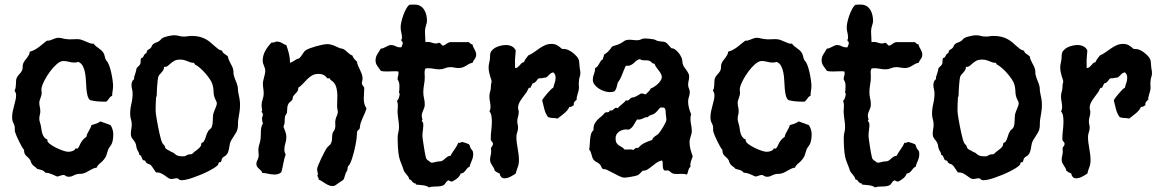

<svg xmlns="http://www.w3.org/2000/svg" viewBox="-20 -756 5093 844"><path d="M477.1 -378.9Q477.1 -367.7 475.1 -356.9Q473.1 -346.2 473.1 -335Q463.9 -331.1 459.2 -322.8Q454.6 -314.5 446.8 -309.1H438Q422.4 -309.1 406.7 -310.5Q391.1 -312 376 -315.9Q368.2 -322.3 364.7 -335.7Q361.3 -349.1 359.9 -366Q358.4 -382.8 357.7 -401.4Q356.9 -419.9 353.8 -436.5Q350.6 -453.1 344 -465.8Q337.4 -478.5 324.2 -483.9Q315.9 -481 307.1 -481Q294.9 -481 283 -484.4Q271 -487.8 258.8 -487.8Q245.1 -487.8 229.5 -474.1Q213.9 -460.4 200 -441.7Q186 -422.9 175.8 -403.1Q165.5 -383.3 163.1 -371.1Q161.6 -364.7 162.4 -358.9Q163.1 -353 163.1 -347.2Q163.1 -341.3 161.4 -335.7Q159.7 -330.1 158 -325Q156.2 -319.8 154.5 -314.7Q152.8 -309.6 152.8 -304.2Q152.8 -294.9 155 -285.9Q157.2 -276.9 157.2 -267.1Q157.2 -258.8 155 -251Q152.8 -243.2 152.8 -233.9Q152.8 -225.6 155.8 -217Q158.7 -208.5 160.2 -200.2Q161.6 -191.9 162.8 -183.1Q164.1 -174.3 167 -166.3Q169.9 -158.2 175 -151.9Q180.2 -145.5 189 -142.1L188 -139.2Q188 -131.8 199.5 -123Q210.9 -114.3 226.3 -106.7Q241.7 -99.1 256.6 -94Q271.5 -88.9 278.8 -88.9Q287.1 -88.9 294.2 -90.6Q301.3 -92.3 308.1 -97.2L311 -103H320.8Q325.7 -107.4 328.1 -113.3Q330.6 -119.1 334 -125.7Q337.4 -132.3 343 -139.6Q348.6 -147 359.9 -154.8Q360.8 -162.1 364 -168.5Q367.2 -174.8 370.6 -180.9Q374 -187 377.2 -193.1Q380.4 -199.2 381.8 -206.1Q392.6 -209 402.6 -212.4Q412.6 -215.8 420.9 -222.2Q432.1 -218.8 443.4 -214.4Q454.6 -210 465.8 -206.1Q478 -188 478 -164.1Q478 -154.8 476.8 -146Q475.6 -137.2 473.1 -128.9Q470.2 -120.6 465.1 -114Q460 -107.4 456.1 -100.1Q451.7 -87.9 448.5 -76.4Q445.3 -64.9 437 -55.2Q429.2 -45.4 419.4 -37.8Q409.7 -30.3 404.8 -19Q396 -18.1 388.7 -14.6Q381.3 -11.2 374.3 -7.1Q367.2 -2.9 359.9 1Q352.5 4.9 344.2 6.8Q337.4 8.3 330.8 8.3Q324.2 8.3 317.9 9.8Q308.1 12.2 300.8 16.6Q293.5 21 283.2 21Q277.3 21 274.2 19.8Q271 18.6 268.6 17.1Q266.1 15.6 264.4 14.4Q262.7 13.2 259.8 13.2Q252.4 13.2 245.6 16.1Q238.8 19 231 20Q217.3 14.2 206.1 9Q194.8 3.9 179.2 2.9Q172.9 -5.4 162.8 -8.5Q152.8 -11.7 144 -13.2Q141.6 -16.6 137.9 -19.5Q134.3 -22.5 130.6 -25.1Q127 -27.8 123.5 -31.2Q120.1 -34.7 118.2 -39.1Q115.7 -43 115 -47.1Q114.3 -51.3 110.8 -55.2Q106.9 -61 102.3 -64.7Q97.7 -68.4 94 -72.3Q90.3 -76.2 87.9 -81.8Q85.4 -87.4 85.9 -97.2Q82 -100.6 75.9 -111.3Q69.8 -122.1 64 -134Q58.1 -146 53.2 -157.2Q48.3 -168.5 46.9 -173.8Q44.4 -180.7 44.9 -188Q45.4 -195.3 43.9 -203.1Q42 -209.5 40 -213.1Q38.1 -216.8 36.6 -220.2Q35.2 -223.6 34.2 -228Q33.2 -232.4 33.2 -240.2Q33.2 -252.9 35.9 -265.9Q38.6 -278.8 42 -291.5Q45.4 -304.2 48.1 -315.7Q50.8 -327.1 50.8 -336.9Q50.8 -343.3 48.8 -348.4Q46.9 -353.5 43.9 -357.9Q47.9 -364.7 48.8 -371.6Q49.8 -378.4 50 -385.5Q50.3 -392.6 50.5 -399.4Q50.8 -406.2 53.2 -413.1Q57.1 -421.9 64.2 -429Q71.3 -436 76.2 -444.8Q80.1 -452.6 79.6 -460.9Q79.1 -469.2 82 -477.1Q85 -484.4 89.6 -490.2Q94.2 -496.1 98.9 -502.2Q103.5 -508.3 106.9 -514.6Q110.4 -521 110.8 -528.8Q122.6 -531.7 132.3 -537.1Q142.1 -542.5 150.9 -549.1Q159.7 -555.7 168.2 -563Q176.8 -570.3 186 -577.1H189.9Q195.3 -577.1 201.2 -579.1Q207 -581.1 212.9 -583.5Q218.8 -585.9 224.6 -587.9Q230.5 -589.8 235.8 -589.8Q245.1 -589.8 254.2 -587.4Q263.2 -585 272.9 -584Q284.2 -582.5 295.7 -583.3Q307.1 -584 318.8 -584Q330.6 -584 340.1 -580.6Q349.6 -577.1 358.2 -573.2Q366.7 -569.3 375 -566.2Q383.3 -563 392.1 -564Q395.5 -558.1 400.9 -553.7Q406.2 -549.3 412.1 -545.2Q418 -541 423.8 -536.1Q429.7 -531.2 434.1 -524.9Q438.5 -518.1 440.4 -508.3Q442.4 -498.5 446.8 -490.2Q453.6 -484.9 459.2 -470Q464.8 -455.1 468.8 -437.5Q472.7 -419.9 474.9 -403.6Q477.1 -387.2 477.1 -378.9Z M1035.2 -294.9Q1035.2 -276.9 1032.5 -262Q1029.8 -247.1 1027.3 -230Q1025.9 -219.2 1026.1 -209Q1026.4 -198.7 1023.9 -188Q1021.5 -179.7 1017.1 -172.1Q1012.7 -164.6 1007.8 -157.2Q1002.9 -149.9 998.3 -142.3Q993.7 -134.8 991.2 -127Q989.3 -120.6 988.5 -113.8Q987.8 -106.9 986.3 -100.1Q984.9 -93.3 982.4 -86.9Q980 -80.6 975.1 -75.2Q972.2 -71.3 967.5 -69.1Q962.9 -66.9 959 -63Q955.1 -58.6 954.1 -53Q953.1 -47.4 950.2 -43H943.4Q940.9 -40.5 940.4 -37.1Q939.9 -33.7 937 -29.8Q931.2 -23.9 919.4 -16.6Q907.7 -9.3 893.1 -2Q878.4 5.4 861.8 12.2Q845.2 19 829.8 24.4Q814.5 29.8 801 33Q787.6 36.1 779.3 36.1Q772.9 36.1 770.3 34.9Q767.6 33.7 766.1 32Q764.6 30.3 763.2 29.1Q761.7 27.8 757.3 27.8Q751 27.8 745.1 29.3Q739.3 30.8 733.4 30.8Q725.6 30.8 719 26.1Q712.4 21.5 705.1 16.1Q697.8 10.7 688.5 6.1Q679.2 1.5 666 2Q664.1 -0.5 660.9 -5.1Q657.7 -9.8 654.5 -14.6Q651.4 -19.5 648.2 -23.7Q645 -27.8 643.1 -29.8Q639.2 -33.7 634 -34.9Q628.9 -36.1 624 -40Q621.6 -41.5 620.8 -44.4Q620.1 -47.4 617.2 -49.8Q614.7 -51.3 612.3 -51Q609.9 -50.8 608.4 -53.2Q606.4 -54.7 605.2 -58.1Q604 -61.5 602.5 -65.2Q601.1 -68.8 598.9 -71.8Q596.7 -74.7 592.3 -75.2Q592.3 -82.5 588.4 -88.6Q584.5 -94.7 582 -101.1Q579.6 -107.9 578.9 -114.5Q578.1 -121.1 575.2 -127Q572.8 -132.8 569.3 -137.2Q565.9 -141.6 562.7 -145.5Q559.6 -149.4 557.4 -154.5Q555.2 -159.7 555.2 -167Q555.2 -177.7 557.1 -188Q559.1 -198.2 559.1 -209Q559.1 -220.2 555.7 -231.4Q552.2 -242.7 552.2 -254.9Q552.2 -277.8 557.6 -300Q563 -322.3 563 -345.2Q563 -355 560.5 -364Q558.1 -373 558.1 -382.8Q558.1 -389.6 560.5 -396.5Q563 -403.3 569.3 -408.2Q570.3 -409.7 569.8 -411.6Q569.3 -413.6 569.3 -415Q569.3 -416.5 570.8 -420.9Q572.3 -425.3 574 -430.4Q575.7 -435.5 577.1 -440.9Q578.6 -446.3 579.1 -449.2Q579.6 -454.1 581.3 -457Q583 -460 585.7 -462.2Q588.4 -464.4 590.8 -466.6Q593.3 -468.8 595.2 -472.2Q599.1 -479 598.1 -486.6Q597.2 -494.1 601.1 -501L608.4 -503.9Q611.8 -511.7 613.8 -514.6Q615.7 -517.6 617.2 -518.8Q618.7 -520 620.1 -520.5Q621.6 -521 624 -523.9Q625.5 -525.4 625.5 -528.1Q625.5 -530.8 627 -533.2Q629.4 -537.1 634.8 -539.6Q640.1 -542 643.1 -545.9Q646 -549.8 647.7 -554.4Q649.4 -559.1 653.3 -562Q657.7 -566.4 665.5 -568.8Q673.3 -571.3 679.2 -575.2Q684.6 -579.1 688.2 -583.7Q691.9 -588.4 698.2 -590.8Q701.7 -592.3 708 -594.2Q714.4 -596.2 721.4 -597.7Q728.5 -599.1 734.9 -600.1Q741.2 -601.1 745.1 -601.1Q756.3 -601.1 766.8 -598.1Q777.3 -595.2 788.1 -595.2Q797.4 -595.2 805.7 -596.7Q814 -598.1 822.3 -598.1Q843.3 -598.1 858.6 -594Q874 -589.8 885.5 -583.3Q897 -576.7 906 -568.8Q915 -561 922.9 -554Q930.7 -546.9 938.5 -541Q946.3 -535.2 956.1 -533.2Q959 -523.9 967 -519Q975.1 -514.2 981.9 -507.8Q982.9 -500 985.8 -493.2Q988.8 -486.3 992.2 -479.7Q995.6 -473.1 999 -466.8Q1002.4 -460.4 1004.4 -453.1Q1006.8 -445.3 1006.3 -438Q1005.9 -430.7 1008.3 -423.8Q1011.2 -412.1 1016.1 -401.1Q1021 -390.1 1023.9 -378.9Q1025.9 -371.6 1025.9 -364.3Q1025.9 -356.9 1027.3 -350.1Q1030.3 -335 1032.7 -322.8Q1035.2 -310.5 1035.2 -294.9ZM933.1 -300.8Q933.1 -307.6 929.9 -312.7Q926.8 -317.9 924.3 -324.2Q918.9 -338.4 918.7 -354.2Q918.5 -370.1 914.1 -384.8Q911.1 -395 902.3 -408.2Q893.6 -421.4 882.3 -434.1Q871.1 -446.8 859.1 -457.3Q847.2 -467.8 837.4 -472.2L833 -479Q830.1 -480.5 825.7 -480.5Q821.3 -480.5 817.4 -481.9Q806.2 -485.8 795.9 -490Q785.6 -494.1 772.9 -494.1Q756.3 -494.1 747.1 -489Q737.8 -483.9 731 -477.8Q724.1 -471.7 717.8 -466.6Q711.4 -461.4 701.2 -461.9Q701.2 -454.1 698 -448.5Q694.8 -442.9 690.4 -438Q686 -433.1 681.6 -428.2Q677.2 -423.3 675.3 -417Q674.3 -413.1 673.1 -402.3Q671.9 -391.6 670.9 -378.7Q669.9 -365.7 669.4 -354Q668.9 -342.3 668.9 -336.9Q668.9 -334.5 668 -332Q667 -329.6 666 -327.1Q665 -313 664.6 -298.6Q664.1 -284.2 664.1 -270Q664.1 -264.6 665.5 -253.7Q667 -242.7 669.4 -228.8Q671.9 -214.8 674.8 -199.5Q677.7 -184.1 680.9 -170.4Q684.1 -156.7 687 -145.8Q689.9 -134.8 692.4 -129.9Q694.8 -124.5 698.2 -121.6Q701.7 -118.7 704.1 -113.8Q705.6 -111.3 705.6 -108.9Q705.6 -106.4 708 -104Q712.9 -98.6 720 -95.7Q727.1 -92.8 733.4 -87.9Q741.2 -85.9 744.6 -82.8Q748 -79.6 752.2 -76.4Q756.3 -73.2 763.4 -71Q770.5 -68.8 786.1 -68.8Q793.9 -68.8 796.1 -70.8Q798.3 -72.8 804.2 -75.2Q809.6 -77.6 814.9 -77.6Q820.3 -77.6 824.2 -79.1Q832.5 -87.9 844 -95.7Q855.5 -103.5 862.3 -113.8Q864.7 -117.2 864.3 -120.6Q863.8 -124 866.2 -127Q867.7 -129.4 870.6 -129.9Q873.5 -130.4 875 -132.8Q881.8 -142.6 885 -155.5Q888.2 -168.5 895 -179.2Q897.9 -184.6 903.3 -188.2Q908.7 -191.9 911.1 -198.2Q913.1 -203.6 914.1 -210.4Q915 -217.3 915.3 -224.6Q915.5 -231.9 915.8 -239.3Q916 -246.6 917 -252.9Q918 -258.3 920.7 -264.9Q923.3 -271.5 926 -278.1Q928.7 -284.7 930.9 -290.8Q933.1 -296.9 933.1 -300.8Z M1590.8 -279.8Q1588.4 -269 1583.7 -258.8Q1579.1 -248.5 1574.5 -238.3Q1569.8 -228 1566.2 -217.5Q1562.5 -207 1562 -195.8Q1561 -189.5 1559.1 -187.7Q1557.1 -186 1554.7 -184.1Q1552.2 -182.1 1550.5 -178.2Q1548.8 -174.3 1548.8 -164.1Q1548.8 -157.7 1547.4 -146Q1545.9 -134.3 1543 -119.9Q1540 -105.5 1536.4 -90.1Q1532.7 -74.7 1528.3 -61.3Q1523.9 -47.9 1519.3 -38.1Q1514.6 -28.3 1509.8 -24.9Q1508.3 -21 1508.1 -16.8Q1507.8 -12.7 1506.8 -8.8Q1505.9 -4.9 1503.7 -2Q1501.5 1 1500 3.9Q1495.6 16.6 1494.4 22.2Q1493.2 27.8 1491.5 31Q1489.7 34.2 1484.9 37.6Q1480 41 1467.8 48.8Q1463.4 52.7 1456.1 57.4Q1448.7 62 1442.9 62Q1434.1 62 1426.3 58.8Q1418.5 55.7 1411.1 51Q1403.8 46.4 1396.2 41.5Q1388.7 36.6 1380.9 33.2V30.8Q1380.9 26.9 1377.9 22.5Q1375 18.1 1375 14.2L1377.9 11.2Q1377 4.9 1375.5 -1Q1374 -6.8 1374 -13.2Q1374 -17.6 1379.4 -31Q1384.8 -44.4 1392.1 -59.6Q1399.4 -74.7 1406.5 -88.1Q1413.6 -101.6 1417 -106Q1421.4 -111.8 1427.2 -116.5Q1433.1 -121.1 1436 -127.9Q1439.9 -137.7 1439.7 -148.9Q1439.5 -160.2 1441.9 -169.9Q1443.4 -175.3 1446.8 -179.4Q1450.2 -183.6 1452.1 -189Q1455.1 -199.7 1453.9 -210.4Q1452.6 -221.2 1455.1 -231Q1456.5 -238.8 1460.7 -247.1Q1464.8 -255.4 1464.8 -263.2Q1464.8 -270 1463.4 -276.1Q1461.9 -282.2 1461.9 -289.1Q1461.9 -301.3 1462.4 -312.5Q1462.9 -323.7 1462.9 -335Q1462.9 -356.9 1457.3 -375.2Q1451.7 -393.6 1433.1 -404.8L1428.7 -412.1Q1427.2 -413.1 1425.8 -412.1Q1424.3 -411.1 1421.9 -411.1Q1418.9 -411.1 1416.7 -414.3Q1414.6 -417.5 1410.4 -421.1Q1406.2 -424.8 1399.2 -428Q1392.1 -431.2 1379.9 -431.2Q1363.8 -431.2 1352.3 -424.6Q1340.8 -418 1331.1 -408.4Q1321.3 -398.9 1312 -388.4Q1302.7 -377.9 1291 -370.1Q1291.5 -362.8 1289.1 -357.9Q1286.6 -353 1283 -348.9Q1279.3 -344.7 1275.1 -340.6Q1271 -336.4 1268.1 -331.1Q1266.6 -328.1 1266.6 -324.5Q1266.6 -320.8 1265.1 -317.9Q1261.2 -312 1255.1 -307.9Q1249 -303.7 1246.1 -295.9Q1242.7 -288.6 1242.7 -280Q1242.7 -271.5 1241.7 -264.2Q1241.7 -260.3 1240.5 -257.8Q1239.3 -255.4 1237.8 -253.2Q1236.3 -251 1234.9 -249Q1233.4 -247.1 1232.9 -244.1Q1231.4 -232.9 1231.4 -221.7Q1231.4 -210.4 1226.1 -199.2Q1230 -188 1234.4 -177Q1238.8 -166 1238.8 -153.8Q1238.8 -139.6 1234.4 -126Q1230 -112.3 1230 -98.1Q1230 -85.9 1235.8 -77.1Q1229 -58.1 1225.6 -38.3Q1222.2 -18.6 1216.8 1Q1210.9 6.3 1203.1 8.8Q1195.3 11.2 1188 11.2Q1173.8 11.2 1160.2 8.1Q1146.5 4.9 1132.8 3.9Q1131.3 -2 1127.2 -6.1Q1123 -10.3 1118.4 -14.2Q1113.8 -18.1 1110.4 -23.2Q1106.9 -28.3 1106.9 -36.1Q1106.9 -43 1111.1 -51.3Q1115.2 -59.6 1116.7 -66.9Q1117.7 -73.7 1116.7 -81.1Q1115.7 -88.4 1115.7 -96.2Q1115.7 -109.4 1120.4 -123Q1125 -136.7 1126 -150.9Q1126.5 -158.2 1126.5 -166.3Q1126.5 -174.3 1127 -182.4Q1127.4 -190.4 1129.2 -198.2Q1130.9 -206.1 1135.7 -211.9Q1134.3 -217.3 1133.1 -222.9Q1131.8 -228.5 1131.8 -233.9Q1131.8 -239.3 1133.8 -243.9Q1135.7 -248.5 1135.7 -252.9Q1135.7 -257.3 1132.8 -260Q1129.9 -262.7 1129.9 -267.1L1132.8 -270Q1131.8 -275.9 1130.9 -281.5Q1129.9 -287.1 1129.9 -293Q1129.9 -306.6 1134.5 -319.1Q1139.2 -331.5 1139.2 -345.2Q1139.2 -356.4 1137.5 -366.9Q1135.7 -377.4 1135.7 -388.2Q1135.7 -395.5 1137.5 -402.6Q1139.2 -409.7 1140.9 -416.5Q1142.6 -423.3 1144.3 -430.4Q1146 -437.5 1146 -444.8Q1146 -450.7 1144.3 -456.1Q1142.6 -461.4 1140.4 -466.8Q1138.2 -472.2 1136.5 -477.5Q1134.8 -482.9 1134.8 -488.8Q1134.8 -512.2 1146.5 -533.2Q1158.2 -554.2 1174.8 -569.8Q1175.8 -569.8 1176.8 -569.3Q1177.7 -568.8 1178.7 -568.8Q1184.1 -568.8 1188.2 -571Q1192.4 -573.2 1196.8 -573.2Q1209.5 -573.2 1219 -567.1Q1228.5 -561 1238.8 -557.1Q1245.6 -538.6 1250.2 -519.5Q1254.9 -500.5 1254.9 -480Q1260.3 -481.4 1264.9 -484.1Q1269.5 -486.8 1274.2 -489.7Q1278.8 -492.7 1283.4 -495.4Q1288.1 -498 1293.9 -499Q1298.8 -502.4 1302.2 -507.1Q1305.7 -511.7 1308.8 -516.6Q1312 -521.5 1315.2 -526.1Q1318.4 -530.8 1322.8 -534.2Q1328.6 -538.6 1341.6 -543.5Q1354.5 -548.3 1368.9 -552.5Q1383.3 -556.6 1397 -559.3Q1410.6 -562 1418 -562Q1426.8 -562 1433.8 -560.3Q1440.9 -558.6 1447.5 -555.9Q1454.1 -553.2 1460.7 -550Q1467.3 -546.9 1475.1 -543.9Q1478 -543 1481 -542.7Q1483.9 -542.5 1487.8 -541Q1493.7 -538.6 1498.3 -534.4Q1502.9 -530.3 1507.8 -525.9Q1512.7 -521.5 1517.8 -517.8Q1522.9 -514.2 1528.8 -512.2Q1531.7 -503.9 1536.9 -497.6Q1542 -491.2 1548.8 -485.8Q1550.3 -475.6 1554.4 -466.6Q1558.6 -457.5 1562.7 -448.5Q1566.9 -439.5 1570.3 -430.4Q1573.7 -421.4 1573.7 -411.1Q1573.7 -404.8 1572.3 -400.1Q1570.8 -395.5 1570.8 -390.1Q1570.8 -385.7 1572.5 -383.3Q1574.2 -380.9 1575.9 -378.7Q1577.6 -376.5 1579.3 -373.8Q1581.1 -371.1 1581.1 -367.2Q1581.1 -356 1580.1 -345.2Q1579.1 -334.5 1579.1 -323.2Q1579.1 -312 1581.5 -300.8Q1584 -289.6 1590.8 -279.8Z M2073.2 -516.1Q2073.2 -505.4 2067.1 -497.3Q2061 -489.3 2057.1 -480Q2048.3 -478.5 2041.7 -474.9Q2035.2 -471.2 2028.6 -467Q2022 -462.9 2014.2 -460Q2006.3 -457 1996.1 -457Q1986.3 -457 1977.3 -459Q1968.3 -460.9 1959 -460.9Q1946.8 -460.9 1935.8 -456.1Q1924.8 -451.2 1912.1 -451.2Q1899.9 -451.2 1887.5 -453.6Q1875 -456.1 1863.3 -456.1Q1859.4 -456.1 1856.2 -455.6Q1853 -455.1 1850.1 -455.1Q1845.7 -445.8 1846.4 -436Q1847.2 -426.3 1847.2 -417Q1847.2 -400.4 1844 -383.8Q1840.8 -367.2 1840.8 -350.1Q1840.8 -336.4 1844 -323.5Q1847.2 -310.5 1847.2 -296.9Q1847.2 -289.6 1845.2 -283.4Q1843.3 -277.3 1840.6 -271.5Q1837.9 -265.6 1835.9 -259.8Q1834 -253.9 1834 -247.1Q1834 -242.7 1835.4 -238Q1836.9 -233.4 1836.9 -229L1834 -226.1Q1834 -224.1 1835 -222.9Q1835.9 -221.7 1837.4 -220Q1838.9 -218.3 1839.8 -215.8Q1840.8 -213.4 1840.8 -209Q1840.8 -196.3 1838.9 -183.6Q1836.9 -170.9 1836.9 -158.2Q1836.9 -155.8 1837.9 -147.7Q1838.9 -139.6 1840.6 -128.9Q1842.3 -118.2 1844 -106.4Q1845.7 -94.7 1847.7 -84.5Q1849.6 -74.2 1851.3 -66.9Q1853 -59.6 1854 -58.1Q1857.9 -52.7 1863.3 -49.6Q1868.7 -46.4 1873 -42Q1875 -41 1878.9 -41Q1884.3 -41 1888.9 -42.5Q1893.6 -43.9 1898.9 -44.9Q1904.3 -46.4 1909.9 -46.4Q1915.5 -46.4 1920.9 -47.9Q1926.8 -50.3 1931.2 -54.2Q1935.5 -58.1 1939.7 -61.8Q1943.8 -65.4 1948.7 -68.1Q1953.6 -70.8 1960 -70.8Q1968.3 -85.9 1978.3 -99.6Q1988.3 -113.3 1995.1 -128.9Q1997.1 -127.9 1999 -127.9Q2002.9 -127.9 2005.6 -129.9Q2008.3 -131.8 2012.2 -131.8Q2012.7 -131.8 2017.1 -130.6Q2021.5 -129.4 2026.4 -127.7Q2031.2 -126 2035.6 -124.3Q2040 -122.6 2041 -122.1Q2043.9 -119.6 2045.7 -113.3Q2047.4 -106.9 2049.8 -103Q2052.2 -99.1 2054.2 -97.2Q2056.2 -95.2 2057.4 -93Q2058.6 -90.8 2059.3 -87.9Q2060.1 -85 2060.1 -79.1Q2060.1 -64 2054 -50.5Q2047.9 -37.1 2043.9 -22.9Q2037.6 -20.5 2033.7 -15.9Q2029.8 -11.2 2026.1 -6.3Q2022.5 -1.5 2017.8 2.4Q2013.2 6.3 2004.9 6.8Q2001 18.1 1992.2 25.9Q1983.4 33.7 1973.1 39.1Q1970.2 42 1964.8 42Q1961.9 42 1958.3 40.5Q1954.6 39.1 1953.1 36.1Q1946.8 38.6 1944.1 41.3Q1941.4 43.9 1939.5 47.1Q1937.5 50.3 1935.3 53.2Q1933.1 56.2 1928.5 58.6Q1923.8 61 1915.3 62.5Q1906.7 64 1892.1 64Q1885.3 64 1878.7 64.7Q1872.1 65.4 1866.2 67.9Q1855 60.1 1838.4 58.3Q1821.8 56.6 1808.1 55.2Q1809.1 50.3 1805.2 50.3Q1801.3 50.3 1798.8 47.9Q1793.5 44.9 1790 39.3Q1786.6 33.7 1778.8 32.2Q1778.3 26.4 1774.9 21.2Q1771.5 16.1 1767.3 11.2Q1763.2 6.3 1759.3 1.2Q1755.4 -3.9 1753.9 -9.8Q1749.5 -23.9 1743.4 -38.3Q1737.3 -52.7 1733.9 -67.9Q1732.4 -74.7 1731.2 -85.7Q1730 -96.7 1729.2 -108.9Q1728.5 -121.1 1728.3 -132.3Q1728 -143.6 1728 -150.9Q1728 -163.1 1731 -174.1Q1733.9 -185.1 1733.9 -196.8Q1733.9 -212.4 1731.4 -227.5Q1729 -242.7 1728 -257.8Q1727.1 -266.1 1728 -274.4Q1729 -282.7 1729 -291Q1729 -303.7 1725.1 -313Q1728 -314.9 1730.2 -318.8Q1732.4 -322.8 1733.9 -327.4Q1735.4 -332 1736.1 -336.9Q1736.8 -341.8 1736.8 -345.2L1733.9 -348.1Q1734.9 -355.5 1735.4 -363Q1735.8 -370.6 1735.8 -377.9Q1735.8 -385.7 1734.1 -392.8Q1732.4 -399.9 1728 -405.8Q1727.1 -413.6 1729.5 -420.4Q1731.9 -427.2 1731.9 -434.1L1731 -441.9Q1719.7 -443.4 1707.5 -442.6Q1695.3 -441.9 1684.1 -441.9Q1676.3 -441.9 1668.5 -442.1Q1660.6 -442.4 1653.8 -444.8Q1646.5 -455.6 1638.7 -466.1Q1630.9 -476.6 1630.9 -490.2Q1630.9 -505.9 1638.7 -517.6Q1646.5 -529.3 1653.8 -542Q1659.7 -542.5 1665.5 -544.9Q1671.4 -547.4 1677 -550.3Q1682.6 -553.2 1688 -555.7Q1693.4 -558.1 1699.2 -558.1Q1709.5 -558.1 1718.8 -553Q1728 -547.9 1739.3 -547.9H1744.1Q1746.6 -553.2 1748.8 -559.1Q1751 -564.9 1750 -570.8Q1747.6 -572.8 1745.8 -575Q1744.1 -577.1 1744.1 -580.1Q1744.1 -582.5 1745.6 -584.2Q1747.1 -585.9 1747.1 -589.8Q1747.1 -601.1 1744.1 -612.5Q1741.2 -624 1741.2 -636.2Q1741.2 -646 1744.4 -660.2Q1747.6 -674.3 1752.7 -688.7Q1757.8 -703.1 1764.6 -715.8Q1771.5 -728.5 1778.8 -734.9Q1785.2 -735.8 1791 -735.8Q1796.9 -735.8 1803.2 -735.8Q1817.9 -735.8 1828.1 -729.5Q1838.4 -723.1 1844.7 -712.9Q1851.1 -702.6 1854 -689.7Q1856.9 -676.8 1856.9 -664.1Q1856.9 -655.8 1852.5 -643.6Q1848.1 -631.3 1848.1 -617.2Q1848.1 -606 1849.1 -594Q1850.1 -582 1850.1 -570.8Q1852.5 -570.8 1855 -571.3Q1857.4 -571.8 1859.9 -571.8Q1869.6 -571.8 1878.4 -568.4Q1887.2 -564.9 1897 -564.9Q1903.8 -564.9 1908.2 -567.9Q1912.1 -567.9 1914.6 -566.2Q1917 -564.5 1918.7 -562.3Q1920.4 -560.1 1922.6 -557.9Q1924.8 -555.7 1928.2 -555.2Q1935.5 -558.1 1942.1 -563Q1948.7 -567.9 1957 -570.8H2041Q2044.9 -567.9 2047.9 -564.5Q2050.8 -561 2057.1 -561Q2057.6 -555.2 2060.3 -549.8Q2063 -544.4 2065.9 -539.1Q2068.8 -533.7 2071 -528.1Q2073.2 -522.5 2073.2 -516.1Z M2531.2 -435.1Q2531.2 -425.8 2528.1 -417Q2524.9 -408.2 2524.9 -398.9Q2523.9 -391.6 2524.4 -384Q2524.9 -376.5 2524.9 -369.1Q2524.9 -363.3 2522.9 -356Q2521 -348.6 2518.8 -341.6Q2516.6 -334.5 2515.4 -328.4Q2514.2 -322.3 2515.1 -317.9Q2508.3 -312.5 2504.6 -307.4Q2501 -302.2 2502 -293Q2496.1 -290.5 2492.9 -287.8Q2489.7 -285.2 2482.9 -286.1Q2479 -277.3 2473.1 -270.5Q2467.3 -263.7 2460.2 -257.8Q2453.1 -252 2445.6 -246.3Q2438 -240.7 2431.2 -234.9Q2420.4 -237.3 2410.2 -237.3Q2399.9 -237.3 2389.2 -241.2Q2377.9 -256.3 2372.8 -276.6Q2367.7 -296.9 2363.3 -314.9Q2364.7 -318.8 2371.1 -327.4Q2377.4 -335.9 2385.5 -345.2Q2393.6 -354.5 2400.9 -361.8Q2408.2 -369.1 2412.1 -370.1Q2414.6 -381.3 2418.5 -392.1Q2422.4 -402.8 2422.4 -415Q2422.4 -429.2 2412.1 -438Q2400.9 -435.5 2394.5 -428Q2388.2 -420.4 2379.9 -415Q2371.6 -415 2365.2 -413.1Q2358.9 -411.1 2351.1 -412.1Q2346.2 -411.1 2343.8 -408Q2341.3 -404.8 2338.9 -401.4Q2336.4 -397.9 2332.5 -394.5Q2328.6 -391.1 2321.3 -389.2Q2320.8 -388.2 2319.6 -385.7Q2318.4 -383.3 2316.7 -380.4Q2314.9 -377.4 2313.7 -374.5Q2312.5 -371.6 2312 -370.1H2305.2Q2301.3 -364.7 2299.1 -358.9Q2296.9 -353 2292 -347.2Q2287.6 -340.8 2281.7 -333.3Q2275.9 -325.7 2270.3 -317.4Q2264.6 -309.1 2261 -300.5Q2257.3 -292 2257.3 -283.2Q2257.3 -277.8 2258.8 -273.2Q2260.3 -268.6 2260.3 -264.2Q2260.3 -253.4 2257.1 -242.9Q2253.9 -232.4 2253.9 -222.2Q2253.9 -215.3 2255.6 -208.5Q2257.3 -201.7 2257.3 -194.8Q2257.3 -184.6 2253.7 -174.8Q2250 -165 2250 -153.8Q2250 -141.1 2251.7 -128.7Q2253.4 -116.2 2255.6 -103.5Q2257.8 -90.8 2259.5 -77.9Q2261.2 -64.9 2261.2 -51.8Q2261.2 -35.2 2256.1 -22Q2251 -8.8 2247.1 6.8Q2237.3 13.7 2223.9 20.8Q2210.4 27.8 2198.2 27.8Q2188.5 27.8 2183.1 22Q2177.7 16.1 2176.3 6.8Q2164.1 2.4 2154.3 -5.9Q2153.8 -12.2 2150.6 -17.6Q2147.5 -22.9 2143.8 -28.3Q2140.1 -33.7 2137.2 -39.8Q2134.3 -45.9 2134.3 -54.2Q2134.3 -63 2136.7 -72Q2139.2 -81.1 2139.2 -90.8Q2139.2 -94.2 2138.7 -96.9Q2138.2 -99.6 2138.2 -102.1Q2138.2 -105.5 2139.6 -107.9Q2141.1 -110.4 2142.6 -112.5Q2144 -114.7 2145.5 -117.2Q2147 -119.6 2147 -124Q2147 -127 2145.5 -129.2Q2144 -131.3 2142.1 -133.5Q2140.1 -135.7 2138.7 -138.4Q2137.2 -141.1 2137.2 -145Q2137.2 -164.6 2139.6 -183.3Q2142.1 -202.1 2142.1 -222.2Q2142.1 -233.9 2140.4 -245.6Q2138.7 -257.3 2131.3 -267.1Q2134.3 -271 2135.3 -275.6Q2136.2 -280.3 2136.2 -285.2Q2136.2 -296.9 2133.8 -308.8Q2131.3 -320.8 2131.3 -333Q2131.3 -344.2 2134.8 -354Q2138.2 -363.8 2138.2 -380.9Q2138.2 -385.7 2139.6 -390.1Q2141.1 -394.5 2141.1 -398.9Q2141.1 -400.9 2139.2 -406.7Q2137.2 -412.6 2134.5 -420.9Q2131.8 -429.2 2129.9 -439.2Q2127.9 -449.2 2127.9 -460Q2127.9 -470.7 2131.1 -482.7Q2134.3 -494.6 2134.3 -512.2Q2134.3 -524.4 2141.4 -533.2Q2148.4 -542 2159.2 -547.4Q2169.9 -552.7 2181.9 -555.4Q2193.8 -558.1 2204.1 -558.1Q2217.8 -558.1 2229.5 -552.5Q2241.2 -546.9 2247.1 -534.2Q2246.1 -519 2244.6 -503.7Q2243.2 -488.3 2244.1 -473.1V-457Q2251.5 -457 2256.1 -460.7Q2260.7 -464.4 2264.4 -469Q2268.1 -473.6 2272.2 -477.8Q2276.4 -481.9 2283.2 -482.9Q2286.1 -491.2 2291.5 -498.3Q2296.9 -505.4 2302.2 -512.2Q2315.9 -518.1 2327.6 -526.6Q2339.4 -535.2 2351.1 -543.2Q2362.8 -551.3 2375.7 -557.1Q2388.7 -563 2405.3 -563Q2418.9 -563 2429.9 -556.6Q2440.9 -550.3 2450.2 -541H2455.1Q2469.2 -541 2481.9 -534.4Q2494.6 -527.8 2504.9 -518.1Q2514.2 -509.8 2518.6 -503.7Q2522.9 -497.6 2524.7 -491.2Q2526.4 -484.9 2526.6 -476.8Q2526.9 -468.8 2528.3 -457Q2529.3 -451.2 2530.3 -445.8Q2531.2 -440.4 2531.2 -435.1Z M3024.9 -69.8Q3023.4 -62.5 3021.2 -57.4Q3019 -52.2 3017.3 -47.1Q3015.6 -42 3014.9 -36.1Q3014.2 -30.3 3015.1 -22Q3010.7 -19.5 3008.8 -15.4Q3006.8 -11.2 3005.6 -6.6Q3004.4 -2 3003.2 2.9Q3002 7.8 2999 11.2Q2988.3 7.8 2977.5 8.3Q2966.8 8.8 2956.1 8.8Q2944.8 8.8 2939 7.1Q2933.1 5.4 2924.8 -2Q2918.9 -7.8 2913.3 -6.8Q2907.7 -5.9 2903.1 -6.3Q2898.4 -6.8 2895.8 -12.9Q2893.1 -19 2893.1 -38.1Q2893.1 -41 2892.6 -44.4Q2892.1 -47.9 2889.2 -50.8Q2876.5 -47.9 2865.7 -40.3Q2855 -32.7 2845.2 -24.7Q2835.4 -16.6 2825.7 -10.7Q2815.9 -4.9 2805.2 -5.9Q2799.8 -0.5 2794.9 4.9Q2790 10.3 2783.2 14.2Q2779.8 15.6 2771.7 17.6Q2763.7 19.5 2754.9 21Q2746.1 22.5 2737.8 23.7Q2729.5 24.9 2726.1 24.9Q2715.8 24.9 2702.1 18.3Q2688.5 11.7 2675 4.4Q2661.6 -2.9 2649.9 -8.5Q2638.2 -14.2 2630.9 -12.2Q2625.5 -16.6 2623 -23.2Q2620.6 -29.8 2615.2 -35.2Q2608.9 -40.5 2601.6 -43.9Q2594.2 -47.4 2588.9 -54.2Q2585.4 -59.1 2583.7 -64.7Q2582 -70.3 2580.3 -76.4Q2578.6 -82.5 2576.4 -88.4Q2574.2 -94.2 2569.8 -99.1Q2571.8 -107.4 2572.3 -119.6Q2572.8 -131.8 2574 -144.3Q2575.2 -156.7 2578.4 -167.5Q2581.5 -178.2 2588.9 -183.1V-187Q2588.9 -202.1 2593.8 -211.7Q2598.6 -221.2 2606 -228.8Q2613.3 -236.3 2622.1 -243.2Q2630.9 -250 2638.2 -259.8Q2642.6 -263.2 2647.5 -262.5Q2652.3 -261.7 2657.2 -264.2L2660.2 -270Q2662.6 -271 2664.6 -270.5Q2666.5 -270 2668 -270Q2670.4 -270 2672.9 -272Q2675.3 -273.9 2677.7 -276.1Q2680.2 -278.3 2682.9 -280.3Q2685.5 -282.2 2689 -282.2Q2690.4 -282.2 2692.4 -281.5Q2694.3 -280.8 2695.8 -279.8Q2699.2 -285.2 2703.9 -289.3Q2708.5 -293.5 2713.4 -297.4Q2718.3 -301.3 2722.9 -305.4Q2727.5 -309.6 2731 -314.9Q2732.9 -314 2736.8 -314Q2741.2 -314 2743.7 -316.2Q2746.1 -318.4 2748.8 -321Q2751.5 -323.7 2754.9 -325.9Q2758.3 -328.1 2765.1 -328.1Q2766.6 -328.1 2771 -330.1Q2775.4 -332 2780.3 -334.7Q2785.2 -337.4 2789.6 -340.1Q2793.9 -342.8 2795.9 -344.2L2801.3 -345.2Q2805.7 -345.2 2809.6 -343.5Q2813.5 -341.8 2817.9 -340.8Q2824.2 -347.2 2830.6 -353Q2836.9 -358.9 2840.8 -367.2Q2847.2 -369.1 2855.5 -374.5Q2863.8 -379.9 2871.3 -386.7Q2878.9 -393.6 2884 -401.6Q2889.2 -409.7 2889.2 -417Q2889.2 -424.8 2885 -432.1Q2880.9 -439.5 2875.5 -446.5Q2870.1 -453.6 2864.7 -460.9Q2859.4 -468.3 2856.9 -476.1H2855Q2849.1 -476.1 2844.5 -481.7Q2839.8 -487.3 2834 -488.8Q2829.1 -490.7 2823.7 -490.7Q2818.4 -490.7 2813 -490.7Q2807.6 -490.7 2802.5 -491.7Q2797.4 -492.7 2793 -496.1Q2783.2 -494.1 2777.3 -489Q2771.5 -483.9 2765.6 -478.5Q2759.8 -473.1 2752 -469.5Q2744.1 -465.8 2731 -466.8Q2722.2 -448.7 2715.1 -429.2Q2708 -409.7 2695.8 -393.1Q2692.9 -382.3 2690.2 -371.8Q2687.5 -361.3 2680.2 -354Q2670.4 -351.1 2660.2 -351.1Q2649.4 -351.1 2636.5 -355.2Q2623.5 -359.4 2612.3 -366.7Q2601.1 -374 2593.5 -384Q2585.9 -394 2585.9 -405.8Q2585.9 -418.5 2591.1 -430.9Q2596.2 -443.4 2596.2 -457Q2603 -459.5 2606.9 -464.8Q2610.8 -470.2 2614 -476.3Q2617.2 -482.4 2620.8 -487.8Q2624.5 -493.2 2630.9 -496.1V-500Q2630.9 -504.4 2633.3 -506.6Q2635.7 -508.8 2634.3 -515.1Q2656.7 -528.3 2669.9 -550.8Q2678.2 -554.7 2687.5 -557.1Q2696.8 -559.6 2705.1 -564Q2712.4 -566.9 2719 -572.3Q2725.6 -577.6 2733.9 -580.1Q2746.1 -582.5 2758.1 -580.8Q2770 -579.1 2781.2 -579.1Q2791 -579.1 2798.1 -583Q2805.2 -586.9 2814.9 -586.9Q2824.7 -586.9 2834.5 -585.7Q2844.2 -584.5 2854 -583Q2858.4 -582 2862.1 -579.8Q2865.7 -577.6 2870.1 -576.2Q2885.3 -573.2 2892.1 -573Q2898.9 -572.8 2903.8 -570.8Q2908.7 -568.8 2914.1 -563.2Q2919.4 -557.6 2931.2 -543.9H2933.1Q2939.5 -543.9 2946.3 -539.3Q2953.1 -534.7 2959.2 -528.1Q2965.3 -521.5 2969.7 -514.4Q2974.1 -507.3 2976.1 -502Q2979 -494.6 2979.5 -486.1Q2980 -477.5 2982.9 -470.2Q2985.8 -463.4 2990.2 -457.5Q2994.6 -451.7 2998.8 -445.8Q3002.9 -439.9 3006.1 -433.6Q3009.3 -427.2 3009.3 -419.9Q3009.3 -410.2 3007.1 -401.1Q3004.9 -392.1 3004.9 -382.8Q3004.9 -374.5 3008.5 -366.9Q3012.2 -359.4 3012.2 -351.1Q3012.2 -340.3 3008.5 -330.6Q3004.9 -320.8 3004.9 -310.1Q3004.9 -295.9 3008.5 -281.7Q3012.2 -267.6 3018.1 -253.9Q3015.1 -245.1 3015.1 -234.9Q3015.1 -220.7 3018.1 -207.3Q3021 -193.8 3021 -180.2Q3021 -173.3 3019.5 -167.5Q3018.1 -161.6 3016.1 -155.8Q3014.2 -149.9 3012.7 -144Q3011.2 -138.2 3011.2 -130.9Q3011.2 -115.2 3015.1 -100.1Q3019 -85 3024.9 -69.8ZM2909.2 -229Q2909.2 -238.3 2907.7 -246.6Q2906.2 -254.9 2906.2 -264.2Q2906.2 -274.4 2902.8 -279.3Q2899.4 -284.2 2889.2 -283.2H2882.8Q2876 -276.9 2870.4 -269.5Q2864.7 -262.2 2856.9 -256.8Q2850.1 -252.4 2841.8 -250.5Q2833.5 -248.5 2828.1 -241.2H2826.2Q2819.3 -241.2 2814.5 -239Q2809.6 -236.8 2804.7 -234.6Q2799.8 -232.4 2794.2 -231Q2788.6 -229.5 2780.3 -231Q2772.5 -218.8 2765.1 -205.8Q2757.8 -192.9 2744.1 -186L2735.8 -187Q2727.1 -187.5 2718 -185.1Q2709 -182.6 2701.9 -177.7Q2694.8 -172.9 2690.4 -165.5Q2686 -158.2 2686 -147.9Q2686 -134.8 2689.9 -128.2Q2693.8 -121.6 2699.7 -117.4Q2705.6 -113.3 2712.4 -109.9Q2719.2 -106.4 2725.1 -99.1Q2730.5 -98.1 2736.3 -98.6Q2742.2 -99.1 2748 -99.1Q2752 -99.1 2756.1 -98.9Q2760.3 -98.6 2763.2 -96.2Q2769 -101.6 2772.9 -104.2Q2776.9 -106.9 2786.1 -106Q2797.4 -120.1 2814 -127.9Q2830.6 -135.7 2847.2 -141.1Q2848.1 -146.5 2851.8 -150.4Q2855.5 -154.3 2859.9 -157.5Q2864.3 -160.6 2868.7 -163.3Q2873 -166 2876 -169.9Q2878.9 -172.9 2884.5 -181.2Q2890.1 -189.5 2895.8 -199Q2901.4 -208.5 2905.3 -216.8Q2909.2 -225.1 2909.2 -229Z M3546.9 -378.9Q3546.9 -367.7 3544.9 -356.9Q3543 -346.2 3543 -335Q3533.7 -331.1 3529.1 -322.8Q3524.4 -314.5 3516.6 -309.1H3507.8Q3492.2 -309.1 3476.6 -310.5Q3460.9 -312 3445.8 -315.9Q3438 -322.3 3434.6 -335.7Q3431.2 -349.1 3429.7 -366Q3428.2 -382.8 3427.5 -401.4Q3426.8 -419.9 3423.6 -436.5Q3420.4 -453.1 3413.8 -465.8Q3407.2 -478.5 3394 -483.9Q3385.7 -481 3377 -481Q3364.7 -481 3352.8 -484.4Q3340.8 -487.8 3328.6 -487.8Q3314.9 -487.8 3299.3 -474.1Q3283.7 -460.4 3269.8 -441.7Q3255.9 -422.9 3245.6 -403.1Q3235.4 -383.3 3232.9 -371.1Q3231.4 -364.7 3232.2 -358.9Q3232.9 -353 3232.9 -347.2Q3232.9 -341.3 3231.2 -335.7Q3229.5 -330.1 3227.8 -325Q3226.1 -319.8 3224.4 -314.7Q3222.7 -309.6 3222.7 -304.2Q3222.7 -294.9 3224.9 -285.9Q3227.1 -276.9 3227.1 -267.1Q3227.1 -258.8 3224.9 -251Q3222.7 -243.2 3222.7 -233.9Q3222.7 -225.6 3225.6 -217Q3228.5 -208.5 3230 -200.2Q3231.4 -191.9 3232.7 -183.1Q3233.9 -174.3 3236.8 -166.3Q3239.7 -158.2 3244.9 -151.9Q3250 -145.5 3258.8 -142.1L3257.8 -139.2Q3257.8 -131.8 3269.3 -123Q3280.8 -114.3 3296.1 -106.7Q3311.5 -99.1 3326.4 -94Q3341.3 -88.9 3348.6 -88.9Q3356.9 -88.9 3364 -90.6Q3371.1 -92.3 3377.9 -97.2L3380.9 -103H3390.6Q3395.5 -107.4 3397.9 -113.3Q3400.4 -119.1 3403.8 -125.7Q3407.2 -132.3 3412.8 -139.6Q3418.5 -147 3429.7 -154.8Q3430.7 -162.1 3433.8 -168.5Q3437 -174.8 3440.4 -180.9Q3443.8 -187 3447 -193.1Q3450.2 -199.2 3451.7 -206.1Q3462.4 -209 3472.4 -212.4Q3482.4 -215.8 3490.7 -222.2Q3502 -218.8 3513.2 -214.4Q3524.4 -210 3535.6 -206.1Q3547.9 -188 3547.9 -164.1Q3547.9 -154.8 3546.6 -146Q3545.4 -137.2 3543 -128.9Q3540 -120.6 3534.9 -114Q3529.8 -107.4 3525.9 -100.1Q3521.5 -87.9 3518.3 -76.4Q3515.1 -64.9 3506.8 -55.2Q3499 -45.4 3489.3 -37.8Q3479.5 -30.3 3474.6 -19Q3465.8 -18.1 3458.5 -14.6Q3451.2 -11.2 3444.1 -7.1Q3437 -2.9 3429.7 1Q3422.4 4.9 3414.1 6.8Q3407.2 8.3 3400.6 8.3Q3394 8.3 3387.7 9.8Q3377.9 12.2 3370.6 16.6Q3363.3 21 3353 21Q3347.2 21 3344 19.8Q3340.8 18.6 3338.4 17.1Q3335.9 15.6 3334.2 14.4Q3332.5 13.2 3329.6 13.2Q3322.3 13.2 3315.4 16.1Q3308.6 19 3300.8 20Q3287.1 14.2 3275.9 9Q3264.6 3.9 3249 2.9Q3242.7 -5.4 3232.7 -8.5Q3222.7 -11.7 3213.9 -13.2Q3211.4 -16.6 3207.8 -19.5Q3204.1 -22.5 3200.4 -25.1Q3196.8 -27.8 3193.4 -31.2Q3189.9 -34.7 3188 -39.1Q3185.5 -43 3184.8 -47.1Q3184.1 -51.3 3180.7 -55.2Q3176.8 -61 3172.1 -64.7Q3167.5 -68.4 3163.8 -72.3Q3160.2 -76.2 3157.7 -81.8Q3155.3 -87.4 3155.8 -97.2Q3151.9 -100.6 3145.8 -111.3Q3139.6 -122.1 3133.8 -134Q3127.9 -146 3123 -157.2Q3118.2 -168.5 3116.7 -173.8Q3114.3 -180.7 3114.7 -188Q3115.2 -195.3 3113.8 -203.1Q3111.8 -209.5 3109.9 -213.1Q3107.9 -216.8 3106.4 -220.2Q3105 -223.6 3104 -228Q3103 -232.4 3103 -240.2Q3103 -252.9 3105.7 -265.9Q3108.4 -278.8 3111.8 -291.5Q3115.2 -304.2 3117.9 -315.7Q3120.6 -327.1 3120.6 -336.9Q3120.6 -343.3 3118.7 -348.4Q3116.7 -353.5 3113.8 -357.9Q3117.7 -364.7 3118.7 -371.6Q3119.6 -378.4 3119.9 -385.5Q3120.1 -392.6 3120.4 -399.4Q3120.6 -406.2 3123 -413.1Q3127 -421.9 3134 -429Q3141.1 -436 3146 -444.8Q3149.9 -452.6 3149.4 -460.9Q3148.9 -469.2 3151.9 -477.1Q3154.8 -484.4 3159.4 -490.2Q3164.1 -496.1 3168.7 -502.2Q3173.3 -508.3 3176.8 -514.6Q3180.2 -521 3180.7 -528.8Q3192.4 -531.7 3202.1 -537.1Q3211.9 -542.5 3220.7 -549.1Q3229.5 -555.7 3238 -563Q3246.6 -570.3 3255.9 -577.1H3259.8Q3265.1 -577.1 3271 -579.1Q3276.9 -581.1 3282.7 -583.5Q3288.6 -585.9 3294.4 -587.9Q3300.3 -589.8 3305.7 -589.8Q3314.9 -589.8 3324 -587.4Q3333 -585 3342.8 -584Q3354 -582.5 3365.5 -583.3Q3377 -584 3388.7 -584Q3400.4 -584 3409.9 -580.6Q3419.4 -577.1 3428 -573.2Q3436.5 -569.3 3444.8 -566.2Q3453.1 -563 3461.9 -564Q3465.3 -558.1 3470.7 -553.7Q3476.1 -549.3 3481.9 -545.2Q3487.8 -541 3493.7 -536.1Q3499.5 -531.2 3503.9 -524.9Q3508.3 -518.1 3510.3 -508.3Q3512.2 -498.5 3516.6 -490.2Q3523.4 -484.9 3529.1 -470Q3534.7 -455.1 3538.6 -437.5Q3542.5 -419.9 3544.7 -403.6Q3546.9 -387.2 3546.9 -378.9Z M4034.2 -516.1Q4034.2 -505.4 4028.1 -497.3Q4022 -489.3 4018.1 -480Q4009.3 -478.5 4002.7 -474.9Q3996.1 -471.2 3989.5 -467Q3982.9 -462.9 3975.1 -460Q3967.3 -457 3957 -457Q3947.3 -457 3938.2 -459Q3929.2 -460.9 3919.9 -460.9Q3907.7 -460.9 3896.7 -456.1Q3885.7 -451.2 3873 -451.2Q3860.8 -451.2 3848.4 -453.6Q3835.9 -456.1 3824.2 -456.1Q3820.3 -456.1 3817.1 -455.6Q3814 -455.1 3811 -455.1Q3806.6 -445.8 3807.4 -436Q3808.1 -426.3 3808.1 -417Q3808.1 -400.4 3804.9 -383.8Q3801.8 -367.2 3801.8 -350.1Q3801.8 -336.4 3804.9 -323.5Q3808.1 -310.5 3808.1 -296.9Q3808.1 -289.6 3806.2 -283.4Q3804.2 -277.3 3801.5 -271.5Q3798.8 -265.6 3796.9 -259.8Q3794.9 -253.9 3794.9 -247.1Q3794.9 -242.7 3796.4 -238Q3797.9 -233.4 3797.9 -229L3794.9 -226.1Q3794.9 -224.1 3795.9 -222.9Q3796.9 -221.7 3798.3 -220Q3799.8 -218.3 3800.8 -215.8Q3801.8 -213.4 3801.8 -209Q3801.8 -196.3 3799.8 -183.6Q3797.9 -170.9 3797.9 -158.2Q3797.9 -155.8 3798.8 -147.7Q3799.8 -139.6 3801.5 -128.9Q3803.2 -118.2 3804.9 -106.4Q3806.6 -94.7 3808.6 -84.5Q3810.5 -74.2 3812.3 -66.9Q3814 -59.6 3814.9 -58.1Q3818.8 -52.7 3824.2 -49.6Q3829.6 -46.4 3834 -42Q3835.9 -41 3839.8 -41Q3845.2 -41 3849.9 -42.5Q3854.5 -43.9 3859.9 -44.9Q3865.2 -46.4 3870.8 -46.4Q3876.5 -46.4 3881.8 -47.9Q3887.7 -50.3 3892.1 -54.2Q3896.5 -58.1 3900.6 -61.8Q3904.8 -65.4 3909.7 -68.1Q3914.6 -70.8 3920.9 -70.8Q3929.2 -85.9 3939.2 -99.6Q3949.2 -113.3 3956.1 -128.9Q3958 -127.9 3960 -127.9Q3963.9 -127.9 3966.6 -129.9Q3969.2 -131.8 3973.1 -131.8Q3973.6 -131.8 3978 -130.6Q3982.4 -129.4 3987.3 -127.7Q3992.2 -126 3996.6 -124.3Q4001 -122.6 4002 -122.1Q4004.9 -119.6 4006.6 -113.3Q4008.3 -106.9 4010.7 -103Q4013.2 -99.1 4015.1 -97.2Q4017.1 -95.2 4018.3 -93Q4019.5 -90.8 4020.3 -87.9Q4021 -85 4021 -79.1Q4021 -64 4014.9 -50.5Q4008.8 -37.1 4004.9 -22.9Q3998.5 -20.5 3994.6 -15.9Q3990.7 -11.2 3987.1 -6.3Q3983.4 -1.5 3978.8 2.4Q3974.1 6.3 3965.8 6.8Q3961.9 18.1 3953.1 25.9Q3944.3 33.7 3934.1 39.1Q3931.2 42 3925.8 42Q3922.9 42 3919.2 40.5Q3915.5 39.1 3914.1 36.1Q3907.7 38.6 3905 41.3Q3902.3 43.9 3900.4 47.1Q3898.4 50.3 3896.2 53.2Q3894 56.2 3889.4 58.6Q3884.8 61 3876.2 62.5Q3867.7 64 3853 64Q3846.2 64 3839.6 64.7Q3833 65.4 3827.1 67.9Q3815.9 60.1 3799.3 58.3Q3782.7 56.6 3769 55.2Q3770 50.3 3766.1 50.3Q3762.2 50.3 3759.8 47.9Q3754.4 44.9 3751 39.3Q3747.6 33.7 3739.7 32.2Q3739.3 26.4 3735.8 21.2Q3732.4 16.1 3728.3 11.2Q3724.1 6.3 3720.2 1.2Q3716.3 -3.9 3714.8 -9.8Q3710.4 -23.9 3704.3 -38.3Q3698.2 -52.7 3694.8 -67.9Q3693.4 -74.7 3692.1 -85.7Q3690.9 -96.7 3690.2 -108.9Q3689.5 -121.1 3689.2 -132.3Q3689 -143.6 3689 -150.9Q3689 -163.1 3691.9 -174.1Q3694.8 -185.1 3694.8 -196.8Q3694.8 -212.4 3692.4 -227.5Q3689.9 -242.7 3689 -257.8Q3688 -266.1 3689 -274.4Q3689.9 -282.7 3689.9 -291Q3689.9 -303.7 3686 -313Q3689 -314.9 3691.2 -318.8Q3693.4 -322.8 3694.8 -327.4Q3696.3 -332 3697 -336.9Q3697.8 -341.8 3697.8 -345.2L3694.8 -348.1Q3695.8 -355.5 3696.3 -363Q3696.8 -370.6 3696.8 -377.9Q3696.8 -385.7 3695.1 -392.8Q3693.4 -399.9 3689 -405.8Q3688 -413.6 3690.4 -420.4Q3692.9 -427.2 3692.9 -434.1L3691.9 -441.9Q3680.7 -443.4 3668.5 -442.6Q3656.2 -441.9 3645 -441.9Q3637.2 -441.9 3629.4 -442.1Q3621.6 -442.4 3614.7 -444.8Q3607.4 -455.6 3599.6 -466.1Q3591.8 -476.6 3591.8 -490.2Q3591.8 -505.9 3599.6 -517.6Q3607.4 -529.3 3614.7 -542Q3620.6 -542.5 3626.5 -544.9Q3632.3 -547.4 3637.9 -550.3Q3643.6 -553.2 3648.9 -555.7Q3654.3 -558.1 3660.2 -558.1Q3670.4 -558.1 3679.7 -553Q3689 -547.9 3700.2 -547.9H3705.1Q3707.5 -553.2 3709.7 -559.1Q3711.9 -564.9 3710.9 -570.8Q3708.5 -572.8 3706.8 -575Q3705.1 -577.1 3705.1 -580.1Q3705.1 -582.5 3706.5 -584.2Q3708 -585.9 3708 -589.8Q3708 -601.1 3705.1 -612.5Q3702.1 -624 3702.1 -636.2Q3702.1 -646 3705.3 -660.2Q3708.5 -674.3 3713.6 -688.7Q3718.8 -703.1 3725.6 -715.8Q3732.4 -728.5 3739.7 -734.9Q3746.1 -735.8 3752 -735.8Q3757.8 -735.8 3764.2 -735.8Q3778.8 -735.8 3789.1 -729.5Q3799.3 -723.1 3805.7 -712.9Q3812 -702.6 3814.9 -689.7Q3817.9 -676.8 3817.9 -664.1Q3817.9 -655.8 3813.5 -643.6Q3809.1 -631.3 3809.1 -617.2Q3809.1 -606 3810.1 -594Q3811 -582 3811 -570.8Q3813.5 -570.8 3815.9 -571.3Q3818.4 -571.8 3820.8 -571.8Q3830.6 -571.8 3839.4 -568.4Q3848.1 -564.9 3857.9 -564.9Q3864.7 -564.9 3869.1 -567.9Q3873 -567.9 3875.5 -566.2Q3877.9 -564.5 3879.6 -562.3Q3881.3 -560.1 3883.5 -557.9Q3885.7 -555.7 3889.2 -555.2Q3896.5 -558.1 3903.1 -563Q3909.7 -567.9 3918 -570.8H4002Q4005.9 -567.9 4008.8 -564.5Q4011.7 -561 4018.1 -561Q4018.6 -555.2 4021.2 -549.8Q4023.9 -544.4 4026.9 -539.1Q4029.8 -533.7 4032 -528.1Q4034.2 -522.5 4034.2 -516.1Z M4560.1 -294.9Q4560.1 -276.9 4557.4 -262Q4554.7 -247.1 4552.2 -230Q4550.8 -219.2 4551 -209Q4551.3 -198.7 4548.8 -188Q4546.4 -179.7 4542 -172.1Q4537.6 -164.6 4532.7 -157.2Q4527.8 -149.9 4523.2 -142.3Q4518.6 -134.8 4516.1 -127Q4514.2 -120.6 4513.4 -113.8Q4512.7 -106.9 4511.2 -100.1Q4509.8 -93.3 4507.3 -86.9Q4504.9 -80.6 4500 -75.2Q4497.1 -71.3 4492.4 -69.1Q4487.8 -66.9 4483.9 -63Q4480 -58.6 4479 -53Q4478 -47.4 4475.1 -43H4468.3Q4465.8 -40.5 4465.3 -37.1Q4464.8 -33.7 4461.9 -29.8Q4456.1 -23.9 4444.3 -16.6Q4432.6 -9.3 4418 -2Q4403.3 5.4 4386.7 12.2Q4370.1 19 4354.7 24.4Q4339.4 29.8 4325.9 33Q4312.5 36.1 4304.2 36.1Q4297.9 36.1 4295.2 34.9Q4292.5 33.7 4291 32Q4289.6 30.3 4288.1 29.1Q4286.6 27.8 4282.2 27.8Q4275.9 27.8 4270 29.3Q4264.2 30.8 4258.3 30.8Q4250.5 30.8 4243.9 26.1Q4237.3 21.5 4230 16.1Q4222.7 10.7 4213.4 6.1Q4204.1 1.5 4190.9 2Q4189 -0.5 4185.8 -5.1Q4182.6 -9.8 4179.4 -14.6Q4176.3 -19.5 4173.1 -23.7Q4169.9 -27.8 4168 -29.8Q4164.1 -33.7 4158.9 -34.9Q4153.8 -36.1 4148.9 -40Q4146.5 -41.5 4145.8 -44.4Q4145 -47.4 4142.1 -49.8Q4139.6 -51.3 4137.2 -51Q4134.8 -50.8 4133.3 -53.2Q4131.3 -54.7 4130.1 -58.1Q4128.9 -61.5 4127.4 -65.2Q4126 -68.8 4123.8 -71.8Q4121.6 -74.7 4117.2 -75.2Q4117.2 -82.5 4113.3 -88.6Q4109.4 -94.7 4106.9 -101.1Q4104.5 -107.9 4103.8 -114.5Q4103 -121.1 4100.1 -127Q4097.7 -132.8 4094.2 -137.2Q4090.8 -141.6 4087.6 -145.5Q4084.5 -149.4 4082.3 -154.5Q4080.1 -159.7 4080.1 -167Q4080.1 -177.7 4082 -188Q4084 -198.2 4084 -209Q4084 -220.2 4080.6 -231.4Q4077.1 -242.7 4077.1 -254.9Q4077.1 -277.8 4082.5 -300Q4087.9 -322.3 4087.9 -345.2Q4087.9 -355 4085.4 -364Q4083 -373 4083 -382.8Q4083 -389.6 4085.4 -396.5Q4087.9 -403.3 4094.2 -408.2Q4095.2 -409.7 4094.7 -411.6Q4094.2 -413.6 4094.2 -415Q4094.2 -416.5 4095.7 -420.9Q4097.2 -425.3 4098.9 -430.4Q4100.6 -435.5 4102.1 -440.9Q4103.5 -446.3 4104 -449.2Q4104.5 -454.1 4106.2 -457Q4107.9 -460 4110.6 -462.2Q4113.3 -464.4 4115.7 -466.6Q4118.2 -468.8 4120.1 -472.2Q4124 -479 4123 -486.6Q4122.1 -494.1 4126 -501L4133.3 -503.9Q4136.7 -511.7 4138.7 -514.6Q4140.6 -517.6 4142.1 -518.8Q4143.6 -520 4145 -520.5Q4146.5 -521 4148.9 -523.9Q4150.4 -525.4 4150.4 -528.1Q4150.4 -530.8 4151.9 -533.2Q4154.3 -537.1 4159.7 -539.6Q4165 -542 4168 -545.9Q4170.9 -549.8 4172.6 -554.4Q4174.3 -559.1 4178.2 -562Q4182.6 -566.4 4190.4 -568.8Q4198.2 -571.3 4204.1 -575.2Q4209.5 -579.1 4213.1 -583.7Q4216.8 -588.4 4223.1 -590.8Q4226.6 -592.3 4232.9 -594.2Q4239.3 -596.2 4246.3 -597.7Q4253.4 -599.1 4259.8 -600.1Q4266.1 -601.1 4270 -601.1Q4281.2 -601.1 4291.7 -598.1Q4302.2 -595.2 4313 -595.2Q4322.3 -595.2 4330.6 -596.7Q4338.9 -598.1 4347.2 -598.1Q4368.2 -598.1 4383.5 -594Q4398.9 -589.8 4410.4 -583.3Q4421.9 -576.7 4430.9 -568.8Q4439.9 -561 4447.8 -554Q4455.6 -546.9 4463.4 -541Q4471.2 -535.2 4481 -533.2Q4483.9 -523.9 4491.9 -519Q4500 -514.2 4506.8 -507.8Q4507.8 -500 4510.7 -493.2Q4513.7 -486.3 4517.1 -479.7Q4520.5 -473.1 4523.9 -466.8Q4527.3 -460.4 4529.3 -453.1Q4531.7 -445.3 4531.2 -438Q4530.8 -430.7 4533.2 -423.8Q4536.1 -412.1 4541 -401.1Q4545.9 -390.1 4548.8 -378.9Q4550.8 -371.6 4550.8 -364.3Q4550.8 -356.9 4552.2 -350.1Q4555.2 -335 4557.6 -322.8Q4560.1 -310.5 4560.1 -294.9ZM4458 -300.8Q4458 -307.6 4454.8 -312.7Q4451.7 -317.9 4449.2 -324.2Q4443.8 -338.4 4443.6 -354.2Q4443.4 -370.1 4439 -384.8Q4436 -395 4427.2 -408.2Q4418.5 -421.4 4407.2 -434.1Q4396 -446.8 4384 -457.3Q4372.1 -467.8 4362.3 -472.2L4357.9 -479Q4355 -480.5 4350.6 -480.5Q4346.2 -480.5 4342.3 -481.9Q4331.1 -485.8 4320.8 -490Q4310.5 -494.1 4297.9 -494.1Q4281.2 -494.1 4272 -489Q4262.7 -483.9 4255.9 -477.8Q4249 -471.7 4242.7 -466.6Q4236.3 -461.4 4226.1 -461.9Q4226.1 -454.1 4222.9 -448.5Q4219.7 -442.9 4215.3 -438Q4210.9 -433.1 4206.5 -428.2Q4202.1 -423.3 4200.2 -417Q4199.2 -413.1 4198 -402.3Q4196.8 -391.6 4195.8 -378.7Q4194.8 -365.7 4194.3 -354Q4193.8 -342.3 4193.8 -336.9Q4193.8 -334.5 4192.9 -332Q4191.9 -329.6 4190.9 -327.1Q4189.9 -313 4189.5 -298.6Q4189 -284.2 4189 -270Q4189 -264.6 4190.4 -253.7Q4191.9 -242.7 4194.3 -228.8Q4196.8 -214.8 4199.7 -199.5Q4202.6 -184.1 4205.8 -170.4Q4209 -156.7 4211.9 -145.8Q4214.8 -134.8 4217.3 -129.9Q4219.7 -124.5 4223.1 -121.6Q4226.6 -118.7 4229 -113.8Q4230.5 -111.3 4230.5 -108.9Q4230.5 -106.4 4232.9 -104Q4237.8 -98.6 4244.9 -95.7Q4252 -92.8 4258.3 -87.9Q4266.1 -85.9 4269.5 -82.8Q4272.9 -79.6 4277.1 -76.4Q4281.2 -73.2 4288.3 -71Q4295.4 -68.8 4311 -68.8Q4318.8 -68.8 4321 -70.8Q4323.2 -72.8 4329.1 -75.2Q4334.5 -77.6 4339.8 -77.6Q4345.2 -77.6 4349.1 -79.1Q4357.4 -87.9 4368.9 -95.7Q4380.4 -103.5 4387.2 -113.8Q4389.6 -117.2 4389.2 -120.6Q4388.7 -124 4391.1 -127Q4392.6 -129.4 4395.5 -129.9Q4398.4 -130.4 4399.9 -132.8Q4406.7 -142.6 4409.9 -155.5Q4413.1 -168.5 4419.9 -179.2Q4422.9 -184.6 4428.2 -188.2Q4433.6 -191.9 4436 -198.2Q4438 -203.6 4439 -210.4Q4439.9 -217.3 4440.2 -224.6Q4440.4 -231.9 4440.7 -239.3Q4440.9 -246.6 4441.9 -252.9Q4442.9 -258.3 4445.6 -264.9Q4448.2 -271.5 4450.9 -278.1Q4453.6 -284.7 4455.8 -290.8Q4458 -296.9 4458 -300.8Z M5043.9 -435.1Q5043.9 -425.8 5040.8 -417Q5037.6 -408.2 5037.6 -398.9Q5036.6 -391.6 5037.1 -384Q5037.6 -376.5 5037.6 -369.1Q5037.6 -363.3 5035.6 -356Q5033.7 -348.6 5031.5 -341.6Q5029.3 -334.5 5028.1 -328.4Q5026.9 -322.3 5027.8 -317.9Q5021 -312.5 5017.3 -307.4Q5013.7 -302.2 5014.6 -293Q5008.8 -290.5 5005.6 -287.8Q5002.4 -285.2 4995.6 -286.1Q4991.7 -277.3 4985.8 -270.5Q4980 -263.7 4972.9 -257.8Q4965.8 -252 4958.3 -246.3Q4950.7 -240.7 4943.8 -234.9Q4933.1 -237.3 4922.9 -237.3Q4912.6 -237.3 4901.9 -241.2Q4890.6 -256.3 4885.5 -276.6Q4880.4 -296.9 4876 -314.9Q4877.4 -318.8 4883.8 -327.4Q4890.1 -335.9 4898.2 -345.2Q4906.2 -354.5 4913.6 -361.8Q4920.9 -369.1 4924.8 -370.1Q4927.2 -381.3 4931.2 -392.1Q4935.1 -402.8 4935.1 -415Q4935.1 -429.2 4924.8 -438Q4913.6 -435.5 4907.2 -428Q4900.9 -420.4 4892.6 -415Q4884.3 -415 4877.9 -413.1Q4871.6 -411.1 4863.8 -412.1Q4858.9 -411.1 4856.4 -408Q4854 -404.8 4851.6 -401.4Q4849.1 -397.9 4845.2 -394.5Q4841.3 -391.1 4834 -389.2Q4833.5 -388.2 4832.3 -385.7Q4831.1 -383.3 4829.3 -380.4Q4827.6 -377.4 4826.4 -374.5Q4825.2 -371.6 4824.7 -370.1H4817.9Q4814 -364.7 4811.8 -358.9Q4809.6 -353 4804.7 -347.2Q4800.3 -340.8 4794.4 -333.3Q4788.6 -325.7 4783 -317.4Q4777.3 -309.1 4773.7 -300.5Q4770 -292 4770 -283.2Q4770 -277.8 4771.5 -273.2Q4772.9 -268.6 4772.9 -264.2Q4772.9 -253.4 4769.8 -242.9Q4766.6 -232.4 4766.6 -222.2Q4766.6 -215.3 4768.3 -208.5Q4770 -201.7 4770 -194.8Q4770 -184.6 4766.4 -174.8Q4762.7 -165 4762.7 -153.8Q4762.7 -141.1 4764.4 -128.7Q4766.1 -116.2 4768.3 -103.5Q4770.5 -90.8 4772.2 -77.9Q4773.9 -64.9 4773.9 -51.8Q4773.9 -35.2 4768.8 -22Q4763.7 -8.8 4759.8 6.8Q4750 13.7 4736.6 20.8Q4723.1 27.8 4710.9 27.8Q4701.2 27.8 4695.8 22Q4690.4 16.1 4689 6.8Q4676.8 2.4 4667 -5.9Q4666.5 -12.2 4663.3 -17.6Q4660.2 -22.9 4656.5 -28.3Q4652.8 -33.7 4649.9 -39.8Q4647 -45.9 4647 -54.2Q4647 -63 4649.4 -72Q4651.9 -81.1 4651.9 -90.8Q4651.9 -94.2 4651.4 -96.9Q4650.9 -99.6 4650.9 -102.1Q4650.9 -105.5 4652.3 -107.9Q4653.8 -110.4 4655.3 -112.5Q4656.7 -114.7 4658.2 -117.2Q4659.7 -119.6 4659.7 -124Q4659.7 -127 4658.2 -129.2Q4656.7 -131.3 4654.8 -133.5Q4652.8 -135.7 4651.4 -138.4Q4649.9 -141.1 4649.9 -145Q4649.9 -164.6 4652.3 -183.3Q4654.8 -202.1 4654.8 -222.2Q4654.8 -233.9 4653.1 -245.6Q4651.4 -257.3 4644 -267.1Q4647 -271 4647.9 -275.6Q4648.9 -280.3 4648.9 -285.2Q4648.9 -296.9 4646.5 -308.8Q4644 -320.8 4644 -333Q4644 -344.2 4647.5 -354Q4650.9 -363.8 4650.9 -380.9Q4650.9 -385.7 4652.3 -390.1Q4653.8 -394.5 4653.8 -398.9Q4653.8 -400.9 4651.9 -406.7Q4649.9 -412.6 4647.2 -420.9Q4644.5 -429.2 4642.6 -439.2Q4640.6 -449.2 4640.6 -460Q4640.6 -470.7 4643.8 -482.7Q4647 -494.6 4647 -512.2Q4647 -524.4 4654.1 -533.2Q4661.1 -542 4671.9 -547.4Q4682.6 -552.7 4694.6 -555.4Q4706.5 -558.1 4716.8 -558.1Q4730.5 -558.1 4742.2 -552.5Q4753.9 -546.9 4759.8 -534.2Q4758.8 -519 4757.3 -503.7Q4755.9 -488.3 4756.8 -473.1V-457Q4764.2 -457 4768.8 -460.7Q4773.4 -464.4 4777.1 -469Q4780.8 -473.6 4784.9 -477.8Q4789.1 -481.9 4795.9 -482.9Q4798.8 -491.2 4804.2 -498.3Q4809.6 -505.4 4814.9 -512.2Q4828.6 -518.1 4840.3 -526.6Q4852.1 -535.2 4863.8 -543.2Q4875.5 -551.3 4888.4 -557.1Q4901.4 -563 4918 -563Q4931.6 -563 4942.6 -556.6Q4953.6 -550.3 4962.9 -541H4967.8Q4981.9 -541 4994.6 -534.4Q5007.3 -527.8 5017.6 -518.1Q5026.9 -509.8 5031.2 -503.7Q5035.6 -497.6 5037.4 -491.2Q5039.1 -484.9 5039.3 -476.8Q5039.6 -468.8 5041 -457Q5042 -451.2 5043 -445.8Q5043.9 -440.4 5043.9 -435.1Z"/></svg>

Font: Margarine
Style: Regular
Weight: 400
Designer: Astigmatic (AOETI)
Foundry: Astigmatic (AOETI)
Version: Version 1.000